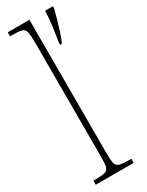

<svg xmlns="http://www.w3.org/2000/svg" viewBox="-202 -794 636 829"><g transform="rotate(-30 116.0 -380.0)"><path d="M7 0V-20H10Q47 -20 63 -24Q79 -28 83 -43.5Q87 -59 87 -94V-662Q87 -699 83 -715.5Q79 -732 64.5 -736Q50 -740 20 -740H7V-760H115V-94Q115 -59 119 -43.5Q123 -28 139.5 -24Q156 -20 192 -20H196V0ZM176 -613Q182 -650 187 -686Q192 -722 193 -760H232V-750Q227 -729 219 -701.5Q211 -674 202.5 -647Q194 -620 184 -600H176Z"/></g></svg>

Font: Noto Serif Tamil ExtraCondensed Thin
Style: Regular
Weight: 100
Width: 2
Designer: Indian Type Foundry, Tom Grace, and the Monotype Design Team
Foundry: Monotype Imaging Inc.
Version: Version 2.004; ttfautohint (v1.8.4.7-5d5b)